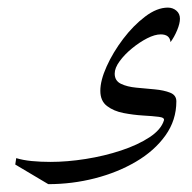

<svg xmlns="http://www.w3.org/2000/svg" viewBox="-20 -318 496 497"><path d="M105 158.7 19.5 107.9 22 91.3Q39.6 96.7 62.3 98.9Q85 101.1 110.4 101.1Q153.8 101.1 201.9 93.5Q250 85.9 293.5 71.5Q336.9 57.1 366.9 37.4Q397 17.6 404.3 -6.3Q406.7 -13.7 390.9 -15.6Q375 -17.6 350.1 -19Q325.2 -20.5 299.8 -25.4Q274.4 -30.3 257.1 -43.5Q239.7 -56.6 239.7 -83Q239.7 -109.9 256.1 -146.2Q272.5 -182.6 298.8 -217.3Q325.2 -252 355.7 -275.1Q386.2 -298.3 414.6 -298.3Q427.2 -298.3 436.5 -290.5Q445.8 -282.7 445.8 -269.5Q445.8 -257.3 438.5 -239.7Q431.2 -222.2 421.4 -209Q419.4 -229 396 -229Q380.9 -229 360.8 -218.8Q340.8 -208.5 321.5 -192.6Q302.2 -176.8 289.6 -159.4Q276.9 -142.1 276.9 -127.4Q276.9 -108.9 293 -101.1Q309.1 -93.3 332.8 -91.1Q356.4 -88.9 380.4 -86.7Q404.3 -84.5 420.4 -78.1Q436.5 -71.8 436.5 -55.7Q436.5 -6.8 408.2 32.7Q379.9 72.3 332.3 100.3Q284.7 128.4 225.6 143.6Q166.5 158.7 105 158.7Z"/></svg>

Font: Lateef Light
Style: Regular
Weight: 300
Designer: SIL International
Foundry: SIL International
Version: Version 4.200